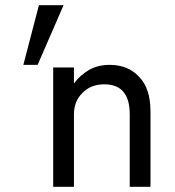

<svg xmlns="http://www.w3.org/2000/svg" viewBox="-20 -720 675 740"><path d="M480 -280Q480 -395 382 -395Q330 -395 298 -362Q265 -330 265 -280V0H185V-460H265V-398Q288 -430 324 -451Q359 -470 402 -470Q474 -470 516 -424Q560 -380 560 -290V0H480ZM130 -700H225L125 -470H70Z"/></svg>

Font: jost-mod-400
Style: Regular
Weight: 400
Version: Version 3.200; ttfautohint (v0.97) -l 8 -r 50 -G 200 -x 14 -